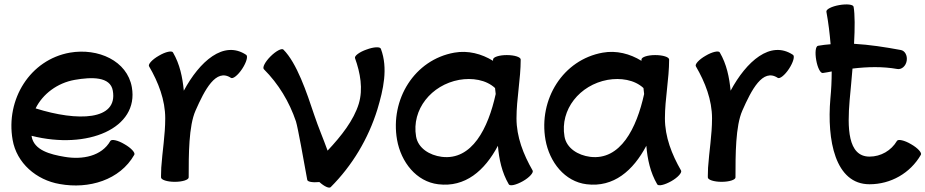

<svg xmlns="http://www.w3.org/2000/svg" viewBox="-20 -802 4184 868"><path d="M587 -102C593 -111 573 -133 543 -150C513 -168 485 -174 479 -165C440 -96 353 -79 272 -93C206 -104 134 -123 123 -185V-188C376 -124 609 -222 576 -408C555 -527 424 -586 296 -564C116 -532 5 -353 37 -170C55 -65 144 12 250 30C382 54 522 12 587 -102ZM318 -441C393 -454 479 -457 490 -392C514 -257 331 -252 141 -312C173 -377 239 -427 318 -441Z M833 0C833 -103 833 -232 864 -302C905 -395 956 -495 1024 -450C1033 -444 1056 -462 1075 -491C1094 -520 1102 -548 1093 -554C991 -622 882 -524 811 -392C805 -453 793 -512 762 -565C757 -574 728 -568 698 -550C668 -533 648 -511 654 -502C696 -430 727 -350 727 -267C727 -192 714 -118 709 -44C709 -32 708 -20 708 -8C708 -6 708 -5 708 -3C708 -2 708 -1 708 0C708 11 736 20 770 20C805 20 833 11 833 0Z M1475 44C1573 -54 1645 -175 1686 -307C1713 -397 1735 -493 1702 -581C1699 -592 1669 -590 1637 -578C1605 -567 1581 -549 1585 -539C1609 -472 1622 -400 1602 -333C1579 -258 1523 -187 1461 -121C1442 -174 1419 -227 1401 -281C1366 -386 1322 -517 1261 -578C1254 -585 1228 -572 1203 -547C1179 -523 1165 -497 1173 -489C1239 -423 1288 -342 1318 -253C1327 -224 1353 -77 1369 11C1370 20 1394 24 1424 21C1446 41 1468 51 1475 44Z M2388 -31C2346 -104 2315 -183 2315 -267C2315 -356 2334 -444 2334 -533C2334 -544 2306 -553 2271 -553C2237 -553 2209 -544 2209 -533C2209 -531 2209 -529 2209 -527C2157 -559 2096 -575 2034 -564C1854 -532 1743 -353 1775 -170C1793 -69 1862 19 1961 31C2083 46 2171 -30 2231 -143C2236 -82 2249 -22 2280 31C2285 41 2314 34 2344 17C2374 0 2393 -22 2388 -31ZM1977 -93C1922 -100 1870 -132 1861 -185C1840 -307 1930 -418 2056 -441C2114 -451 2177 -442 2218 -404C2219 -395 2220 -386 2221 -377C2187 -222 2114 -76 1977 -93Z M3059 -31C3017 -104 2986 -183 2986 -267C2986 -356 3005 -444 3005 -533C3005 -544 2977 -553 2942 -553C2908 -553 2880 -544 2880 -533C2880 -531 2880 -529 2880 -527C2828 -559 2767 -575 2705 -564C2525 -532 2414 -353 2446 -170C2464 -69 2533 19 2632 31C2754 46 2842 -30 2902 -143C2907 -82 2920 -22 2951 31C2956 41 2985 34 3015 17C3045 0 3064 -22 3059 -31ZM2648 -93C2593 -100 2541 -132 2532 -185C2511 -307 2601 -418 2727 -441C2785 -451 2848 -442 2889 -404C2890 -395 2891 -386 2892 -377C2858 -222 2785 -76 2648 -93Z M3305 0C3305 -103 3305 -232 3336 -302C3377 -395 3428 -495 3496 -450C3505 -444 3528 -462 3547 -491C3566 -520 3574 -548 3565 -554C3463 -622 3354 -524 3283 -392C3277 -453 3265 -512 3234 -565C3229 -574 3200 -568 3170 -550C3140 -533 3120 -511 3126 -502C3168 -430 3199 -350 3199 -267C3199 -192 3186 -118 3181 -44C3181 -32 3180 -20 3180 -8C3180 -6 3180 -5 3180 -3C3180 -2 3180 -1 3180 0C3180 11 3208 20 3242 20C3277 20 3305 11 3305 0Z M3700 -472C3713 -474 3726 -476 3740 -479C3740 -437 3738 -397 3734 -356C3718 -169 3755 31 3911 31C4007 31 4095 -19 4143 -102C4149 -111 4129 -133 4099 -150C4069 -168 4040 -174 4035 -165C4009 -121 3962 -94 3911 -94C3811 -94 3811 -228 3821 -348C3825 -392 3830 -442 3834 -492C3901 -500 3970 -502 4037 -490C4056 -487 4075 -503 4079 -527C4083 -551 4071 -573 4052 -576C3982 -589 3911 -600 3841 -604C3845 -675 3845 -738 3839 -771C3838 -782 3808 -785 3774 -779C3740 -773 3714 -760 3716 -749C3725 -700 3731 -651 3735 -602C3716 -601 3697 -598 3678 -595C3667 -593 3664 -564 3670 -530C3676 -496 3689 -470 3700 -472Z"/></svg>

Font: Nupuram
Style: Bold
Weight: 700
Designer: Santhosh Thottingal (santhosh.thottingal@gmail.com)
Foundry: SMC
Version: Version 1.000